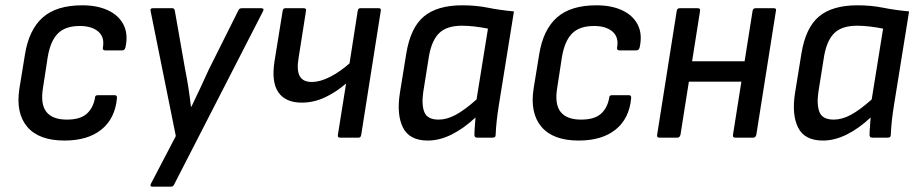

<svg xmlns="http://www.w3.org/2000/svg" viewBox="-20 -519 3469 724"><path d="M223 11Q127 11 83 -40.5Q39 -92 53 -184L74 -313Q89 -407 141 -453Q193 -499 290 -499Q347 -499 387.5 -480Q428 -461 446 -425.5Q464 -390 453 -340Q450 -329 441 -329H377Q366 -329 368 -340Q375 -379 350.5 -400Q326 -421 281 -421Q226 -421 198 -392.5Q170 -364 160 -304L142 -187Q132 -126 155 -97Q178 -68 232 -68Q282 -68 306.5 -89.5Q331 -111 338 -149Q338 -160 348 -160H413Q422 -160 421 -149Q414 -72 362.5 -30.5Q311 11 223 11Z M555 185Q544 185 549 174L643 -6L548 -477Q545 -488 556 -488H630Q637 -488 639 -480L678 -258Q685 -224 690.5 -188Q696 -152 700 -117H702Q719 -152 735.5 -187.5Q752 -223 767 -256L879 -480Q882 -488 892 -488H965Q971 -488 973 -485Q975 -482 972 -477L637 176Q633 185 625 185Z M1262 0Q1253 0 1254 -10L1285 -204Q1245 -170 1203.5 -151Q1162 -132 1118 -132Q1057 -132 1030 -170.5Q1003 -209 1015 -287L1046 -479Q1048 -488 1056 -488H1125Q1136 -488 1134 -479L1106 -301Q1098 -255 1110 -232.5Q1122 -210 1155 -210Q1188 -210 1225.5 -229.5Q1263 -249 1298 -280L1329 -479Q1331 -488 1338 -488H1408Q1418 -488 1416 -479L1342 -10Q1340 0 1333 0Z M1593 11Q1524 11 1499.5 -38Q1475 -87 1488 -169L1512 -317Q1528 -415 1578.5 -457Q1629 -499 1723 -499Q1775 -499 1819.5 -490Q1864 -481 1918 -476L1861 -122Q1856 -91 1853 -63.5Q1850 -36 1849 -10Q1849 0 1838 0H1779Q1769 0 1769 -10Q1769 -25 1770.5 -42Q1772 -59 1773 -76Q1728 -34 1682.5 -11.5Q1637 11 1593 11ZM1634 -68Q1665 -68 1698.5 -86Q1732 -104 1777 -144L1820 -411Q1796 -416 1770 -419Q1744 -422 1722 -422Q1666 -422 1637.5 -395.5Q1609 -369 1598 -310L1576 -172Q1569 -123 1580.5 -95.5Q1592 -68 1634 -68Z M2162 11Q2066 11 2022 -40.5Q1978 -92 1992 -184L2013 -313Q2028 -407 2080 -453Q2132 -499 2229 -499Q2286 -499 2326.5 -480Q2367 -461 2385 -425.5Q2403 -390 2392 -340Q2389 -329 2380 -329H2316Q2305 -329 2307 -340Q2314 -379 2289.5 -400Q2265 -421 2220 -421Q2165 -421 2137 -392.5Q2109 -364 2099 -304L2081 -187Q2071 -126 2094 -97Q2117 -68 2171 -68Q2221 -68 2245.5 -89.5Q2270 -111 2277 -149Q2277 -160 2287 -160H2352Q2361 -160 2360 -149Q2353 -72 2301.5 -30.5Q2250 11 2162 11Z M2752 0Q2742 0 2744 -11L2818 -479Q2820 -488 2829 -488H2897Q2909 -488 2906 -479L2832 -11Q2829 0 2821 0ZM2466 0Q2456 0 2458 -11L2532 -479Q2534 -488 2543 -488H2611Q2621 -488 2620 -479L2546 -11Q2543 0 2535 0ZM2564 -211 2576 -288H2803L2792 -211Z M3083 11Q3014 11 2989.5 -38Q2965 -87 2978 -169L3002 -317Q3018 -415 3068.5 -457Q3119 -499 3213 -499Q3265 -499 3309.5 -490Q3354 -481 3408 -476L3351 -122Q3346 -91 3343 -63.5Q3340 -36 3339 -10Q3339 0 3328 0H3269Q3259 0 3259 -10Q3259 -25 3260.5 -42Q3262 -59 3263 -76Q3218 -34 3172.5 -11.5Q3127 11 3083 11ZM3124 -68Q3155 -68 3188.5 -86Q3222 -104 3267 -144L3310 -411Q3286 -416 3260 -419Q3234 -422 3212 -422Q3156 -422 3127.5 -395.5Q3099 -369 3088 -310L3066 -172Q3059 -123 3070.5 -95.5Q3082 -68 3124 -68Z"/></svg>

Font: Sofia Sans Semi Condensed Medium
Style: Italic
Weight: 500
Italic angle: -9°
Version: Version 4.100